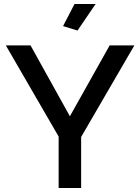

<svg xmlns="http://www.w3.org/2000/svg" viewBox="-20 -936 697 956"><path d="M132 -710 328 -357 526 -710H649L384 -254V0H272V-256L9 -710ZM366 -784 294 -806 351 -916H456Z"/></svg>

Font: Raleway SemiBold
Style: Regular
Weight: 600
Designer: Matt McInerney, Pablo Impallari, Rodrigo Fuenzalida
Foundry: Matt McInerney, Pablo Impallari, Rodrigo Fuenzalida
Version: Version 4.026